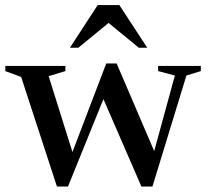

<svg xmlns="http://www.w3.org/2000/svg" viewBox="-22 -710 800 740"><path d="M652 -419 587.5 -436V-456H752V-436L696.5 -419L565.5 9H523L364.5 -356L390 -361L240 9H197.5L59.5 -413.5L-1.5 -436V-456H230V-436L165.5 -416.5L266 -96L243.5 -88L387.5 -465.5H427.5L585 -98L561.5 -88ZM247.5 -526 354.5 -690.5H438L545.5 -526H513L381.5 -634H411.5L280 -526Z"/></svg>

Font: Newsreader 36pt Medium
Style: Regular
Weight: 500
Designer: Hugues Gentile
Foundry: Production Type
Version: Version 1.003